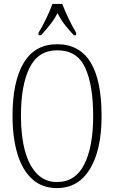

<svg xmlns="http://www.w3.org/2000/svg" viewBox="-20 -951 584 981"><path d="M271 10Q195 10 144.5 -36Q94 -82 69 -165Q44 -248 44 -359Q44 -534 101 -629.5Q158 -725 272 -725Q499 -725 499 -358Q499 -185 439.5 -87.5Q380 10 271 10ZM271 -21Q365 -21 410.5 -111Q456 -201 456 -358Q456 -517 415 -605.5Q374 -694 272 -694Q176 -694 131.5 -605.5Q87 -517 87 -358Q87 -256 107.5 -180.5Q128 -105 169 -63Q210 -21 271 -21ZM177 -784Q195 -813 215.5 -855Q236 -897 248 -931H298Q311 -897 331 -855Q351 -813 369 -784V-771H357Q331 -799 311 -824.5Q291 -850 274 -884Q256 -850 235.5 -824.5Q215 -799 190 -771H177Z"/></svg>

Font: Noto Serif Hebrew ExtraCondensed ExtraLight
Style: Regular
Weight: 200
Width: 2
Designer: Monotype Design Team
Foundry: Monotype Imaging Inc.
Version: Version 2.004; ttfautohint (v1.8.4.7-5d5b)